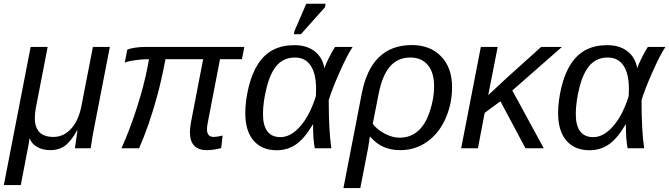

<svg xmlns="http://www.w3.org/2000/svg" viewBox="-41 -773 3489 1001"><path d="M349.6 0 351.6 -14.2Q360.4 -80.6 362.8 -92.8H360.8Q328.6 -35.2 297.1 -12.7Q265.6 9.8 222.7 9.8Q181.6 9.8 153.1 -6.6Q124.5 -22.9 114.3 -49.8H112.3Q111.3 -38.1 109.4 -26.6Q107.4 -15.1 67.4 191.9H-21L118.7 -528.3H207.5L146.5 -213.9Q140.6 -184.1 140.6 -157.7Q140.6 -59.1 237.8 -59.1Q291.5 -59.1 331.1 -103.3Q370.6 -147.5 384.8 -227.1L443.4 -528.3H531.7L451.2 -113.8Q440.4 -61.5 431.6 0Z M1038.1 -99.1Q1038.1 -59.1 1073.2 -59.1Q1090.3 -59.1 1119.6 -66.4L1112.3 -1Q1071.8 9.8 1037.1 9.8Q949.2 9.8 949.2 -84.5Q949.2 -104.5 954.1 -132.3L1018.1 -464.4H821.8Q799.8 -350.1 778.1 -271Q756.3 -191.9 732.7 -124Q709 -56.2 684.1 0H592.3Q635.7 -96.7 672.6 -211.2Q709.5 -325.7 728.5 -425.3L735.8 -464.4Q696.3 -464.4 659.7 -458.7Q623 -453.1 609.4 -446.3L622.6 -514.2Q635.7 -520 661.9 -524.2Q688 -528.3 714.8 -528.3H1232.9L1220.2 -464.4H1106L1041.5 -129.9Q1038.1 -112.8 1038.1 -99.1Z M1494.1 -537.6Q1557.6 -537.6 1598.6 -506.3Q1639.6 -475.1 1649.9 -418.9H1650.9Q1656.7 -437 1672.6 -469Q1688.5 -501 1705.6 -528.3H1797.4Q1770 -487.8 1729.7 -397.2Q1689.5 -306.6 1672.9 -251Q1672.9 -91.8 1686.5 0H1600.1Q1591.3 -43.9 1591.3 -115.7V-123.5H1589.4Q1545.9 -49.8 1501.7 -19.8Q1457.5 10.3 1401.9 10.3Q1324.2 10.3 1281 -40Q1237.8 -90.3 1237.8 -183.1Q1237.8 -246.6 1255.4 -319.3Q1272.9 -392.1 1305.4 -441.2Q1337.9 -490.2 1384.5 -513.9Q1431.2 -537.6 1494.1 -537.6ZM1497.1 -473.1Q1440.4 -473.1 1405 -434.8Q1369.6 -396.5 1349.9 -319.6Q1330.1 -242.7 1330.1 -178.7Q1330.1 -58.1 1421.4 -58.1Q1475.1 -58.1 1524.9 -115.2Q1574.7 -172.4 1606 -272L1606.9 -308.6Q1606.9 -389.2 1578.6 -431.2Q1550.3 -473.1 1497.1 -473.1ZM1491.2 -594.7 1494.1 -610.8 1555.7 -753.4H1656.7L1653.3 -735.4L1527.8 -594.7Z M2106 -538.1Q2202.1 -538.1 2259 -478.8Q2315.9 -419.4 2315.9 -318.8Q2315.9 -231.4 2281.2 -153.8Q2246.6 -76.2 2184.6 -33.2Q2122.6 9.8 2046.4 9.8Q1998 9.8 1959.7 -6.6Q1921.4 -22.9 1889.2 -60.1H1887.2L1877.9 0L1837.4 207.5H1749.5L1844.7 -283.7Q1893.6 -538.1 2106 -538.1ZM2098.1 -473.1Q2032.2 -473.1 1991.7 -425.8Q1951.2 -378.4 1932.6 -281.7L1902.3 -127Q1926.3 -96.2 1965.8 -75.7Q2005.4 -55.2 2042.5 -55.2Q2097.7 -55.2 2137.2 -89.1Q2176.8 -123 2199.5 -191.2Q2222.2 -259.3 2222.2 -321.3Q2222.2 -395.5 2189.2 -434.3Q2156.2 -473.1 2098.1 -473.1Z M2698.7 0 2567.9 -245.1 2485.8 -184.6 2450.7 0H2363.3L2465.8 -528.3H2553.7L2504.4 -276.9L2604 -369.6L2780.3 -528.3H2888.7L2629.9 -301.3L2793.9 0Z M3125 -537.6Q3188.5 -537.6 3229.5 -506.3Q3270.5 -475.1 3280.8 -418.9H3281.7Q3287.6 -437 3303.5 -469Q3319.3 -501 3336.4 -528.3H3428.2Q3400.9 -487.8 3360.6 -397.2Q3320.3 -306.6 3303.7 -251Q3303.7 -91.8 3317.4 0H3231Q3222.2 -43.9 3222.2 -115.7V-123.5H3220.2Q3176.8 -49.8 3132.6 -19.8Q3088.4 10.3 3032.7 10.3Q2955.1 10.3 2911.9 -40Q2868.7 -90.3 2868.7 -183.1Q2868.7 -246.6 2886.2 -319.3Q2903.8 -392.1 2936.3 -441.2Q2968.8 -490.2 3015.4 -513.9Q3062 -537.6 3125 -537.6ZM3127.9 -473.1Q3071.3 -473.1 3035.9 -434.8Q3000.5 -396.5 2980.7 -319.6Q2960.9 -242.7 2960.9 -178.7Q2960.9 -58.1 3052.2 -58.1Q3106 -58.1 3155.8 -115.2Q3205.6 -172.4 3236.8 -272L3237.8 -308.6Q3237.8 -389.2 3209.5 -431.2Q3181.2 -473.1 3127.9 -473.1Z"/></svg>

Font: Liberation Sans
Style: Italic
Weight: 400
Italic angle: -12°
Designer: Steve Matteson
Foundry: Ascender Corporation
Version: Version 2.1.5